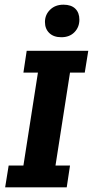

<svg xmlns="http://www.w3.org/2000/svg" viewBox="-20 -800 397 820"><path d="M2 0 17 -93H80L142 -490H80L94 -583H357L342 -490H279L217 -93H279L265 0ZM242 -641Q209 -641 190.5 -659Q172 -677 172 -706Q172 -737 194 -758.5Q216 -780 251 -780Q284 -780 301.5 -763Q319 -746 319 -716Q319 -684 298 -662.5Q277 -641 242 -641Z"/></svg>

Font: Rokkitt SemiBold
Style: Bold Italic
Weight: 700
Italic angle: -9°
Version: Version 3.103